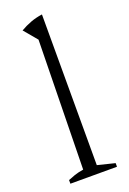

<svg xmlns="http://www.w3.org/2000/svg" viewBox="-144 -793 568 844"><g transform="rotate(-20 140.0 -371.0)"><path d="M32 0V-17Q46 -23 63.5 -29Q81 -35 106 -39L117 -643L65 -705Q89 -719 114.5 -728.5Q140 -738 169 -742V-37L250 -17V0Z"/></g></svg>

Font: Piazzolla Thin ExtraLight
Style: Regular
Weight: 250
Version: Version 2.005